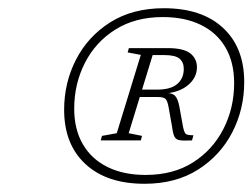

<svg xmlns="http://www.w3.org/2000/svg" viewBox="-20 -706 614 467"><path d="M450.5 -377 447 -364.5Q427.5 -363.5 418 -364.8Q408.5 -366 404.8 -372.8Q401 -379.5 399 -395L390.5 -443Q387.5 -461.5 382.2 -465.8Q377 -470 364 -470H303.5L309.5 -488H361.5Q395.5 -488 411.2 -501.8Q427 -515.5 427 -538.5Q427 -554.5 416.8 -563.2Q406.5 -572 380.5 -572H334L338 -589H387.5Q426.5 -589 442.8 -576.2Q459 -563.5 459 -542.5Q459 -517.5 438 -499.5Q417 -481.5 381 -478.5L377.5 -480.5Q399 -480.5 406 -472.8Q413 -465 416.5 -445.5L425 -398.5Q428 -383.5 432 -380.2Q436 -377 450.5 -377ZM356.5 -589 293 -382 325.5 -375.5 322.5 -364.5H225L228 -375.5L264 -382L322.5 -572.5L290.5 -578.5L293.5 -589ZM334 -280.5Q401.5 -280.5 449.5 -311Q497.5 -341.5 523.5 -392.5Q549.5 -443.5 549.5 -504Q549.5 -554.5 528.5 -590.5Q507.5 -626.5 468.5 -645.5Q429.5 -664.5 376 -664.5Q309 -664.5 260.8 -634.2Q212.5 -604 186.5 -553Q160.5 -502 160.5 -441.5Q160.5 -391.5 181.5 -355.2Q202.5 -319 241.5 -299.8Q280.5 -280.5 334 -280.5ZM378.5 -686Q471 -686 522.5 -638.2Q574 -590.5 574 -506.5Q574 -440.5 545 -384.2Q516 -328 461.8 -293.5Q407.5 -259 331.5 -259Q239.5 -259 187.8 -307Q136 -355 136 -439Q136 -505 165 -561.2Q194 -617.5 248.2 -651.8Q302.5 -686 378.5 -686Z"/></svg>

Font: Newsreader 16pt 16pt ExtraLight
Style: Italic
Weight: 250
Italic angle: -17°
Version: Version 1.003